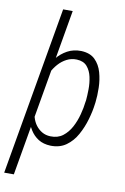

<svg xmlns="http://www.w3.org/2000/svg" viewBox="-117 -809 697 1070"><g transform="rotate(10 231.5 -273.5)"><path d="M205.1 -750 40 203.1H-14.6L150.9 -750ZM418.5 -272 417 -261.2Q412.1 -220.2 398.4 -172.9Q384.8 -125.5 361.3 -83Q337.9 -40.5 301.3 -14.4Q264.6 11.7 212.9 10.3Q172.4 8.8 144 -9Q115.7 -26.9 97.7 -56.2Q79.6 -85.4 72 -120.6Q64.5 -155.8 67.4 -191.4L86.4 -324.2Q94.2 -362.3 110.6 -400.6Q127 -439 152.6 -470.7Q178.2 -502.4 212.9 -521.2Q247.6 -540 291 -539.1Q341.8 -537.1 369.6 -509.5Q397.5 -481.9 409.2 -440.4Q420.9 -398.9 421.9 -353.8Q422.9 -308.6 418.5 -272ZM362.8 -262.2 364.7 -272.9Q367.2 -299.8 367.7 -335.4Q368.2 -371.1 360.8 -405.3Q353.5 -439.5 333.5 -462.9Q313.5 -486.3 274.9 -487.8Q243.7 -488.8 217.8 -475.3Q191.9 -461.9 171.6 -439.2Q151.4 -416.5 137.9 -389.2Q124.5 -361.8 117.7 -334.5L93.3 -178.7Q92.3 -153.3 99.4 -128.9Q106.4 -104.5 120.8 -85.2Q135.3 -65.9 155.8 -54Q176.3 -42 203.1 -41Q245.1 -39.6 273.7 -61.5Q302.2 -83.5 320.6 -117.9Q338.9 -152.3 349.1 -191.2Q359.4 -230 362.8 -262.2Z"/></g></svg>

Font: Roboto Condensed Light
Style: Italic
Weight: 300
Italic angle: -12°
Designer: Christian Robertson
Foundry: Google
Version: Version 3.0; 2020